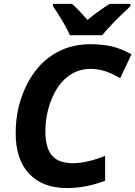

<svg xmlns="http://www.w3.org/2000/svg" viewBox="-20 -951 692 981"><path d="M251 -931.2H347.7Q378.4 -905.3 426.8 -849.1Q482.9 -895 540 -931.2H646V-918.9Q542.5 -822.3 502 -771H336.9Q326.2 -797.4 300.8 -840.6Q275.4 -883.8 251 -918.9ZM441.9 -599.1Q377.4 -599.1 325.9 -559.6Q274.4 -520 243.2 -443.1Q211.9 -366.2 211.9 -277.8Q211.9 -196.3 245.4 -156.7Q278.8 -117.2 352.1 -117.2Q423.3 -117.2 517.1 -154.8V-27.8Q419.9 9.8 321.8 9.8Q197.8 9.8 128.9 -63.2Q60.1 -136.2 60.1 -270Q60.1 -397.9 110.8 -505.6Q161.6 -613.3 246.6 -669.2Q331.5 -725.1 441.9 -725.1Q502.9 -725.1 550.3 -714.1Q597.7 -703.1 651.9 -673.8L594.2 -551.8Q542.5 -580.6 508.8 -589.8Q475.1 -599.1 441.9 -599.1Z"/></svg>

Font: Zoram GWebM
Style: Bold Italic
Weight: 700
Italic angle: -12°
Foundry: Ascender Corporation
Version: Version 1.000